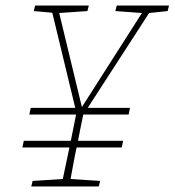

<svg xmlns="http://www.w3.org/2000/svg" viewBox="-20 -674 631 694"><path d="M61 -141 66 -165H236L255 -260H86L91 -284H252L169 -628L102 -634L107 -654H301L296 -634L194 -627L276 -287L493 -627L397 -634L402 -654H591L586 -634L519 -627L297 -284H450L445 -260H281Q269 -203 262 -165H425L420 -141H257Q250 -109 245.5 -83.5Q241 -58 235 -27L342 -20L337 0H93L98 -20L207 -27L231 -141Z"/></svg>

Font: Source Serif Pro ExtraLight
Style: Italic
Weight: 200
Italic angle: -12°
Designer: Frank Grießhammer
Foundry: Adobe Systems Incorporated
Version: Version 3.001;hotconv 1.0.111;makeotfexe 2.5.65597